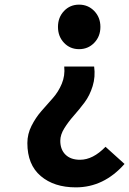

<svg xmlns="http://www.w3.org/2000/svg" viewBox="-20 -594 557 828"><path d="M307 214Q213 214 155.5 165Q98 116 98 23Q98 -16 116 -51.5Q134 -87 158.5 -115Q183 -143 207.5 -170.5Q232 -198 246.5 -233Q261 -268 257 -307H386Q392 -263 379.5 -222.5Q367 -182 344.5 -152Q322 -122 298.5 -95.5Q275 -69 257.5 -41Q240 -13 240 13Q240 51 262.5 73Q285 95 325 95Q381 95 435 39L517 113Q428 214 307 214ZM386.5 -409.5Q360 -382 321 -382Q282 -382 256 -409.5Q230 -437 230 -478Q230 -519 256 -546.5Q282 -574 321 -574Q360 -574 386.5 -546.5Q413 -519 413 -478Q413 -437 386.5 -409.5Z"/></svg>

Font: NotoSansHansBold
Style: Bold
Weight: 700
Designer: Ryoko NISHIZUKA  (kana & ideographs); Paul D. Hunt (Latin, Greek & Cyrillic); Wenlong ZHANG  (bopomofo); Sandoll Communi
Foundry: Adobe Systems Incorporated
Version: Version 1.00;December 8, 2021;FontCreator 13.0.0.2675 64-bit